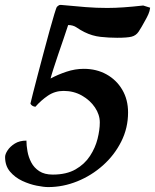

<svg xmlns="http://www.w3.org/2000/svg" viewBox="-40 -739 624 773"><path d="M153.8 14.2Q136.2 14.2 107.7 8.5Q79.1 2.9 49.8 -10.7Q20.5 -24.4 0.5 -47.9Q-19.5 -71.3 -19.5 -106.9Q-19.5 -118.2 -9.5 -133.5Q0.5 -148.9 19.5 -160.9Q38.6 -172.9 66.4 -172.9Q66.4 -153.3 70.6 -129.9Q74.7 -106.4 85.9 -85Q97.2 -63.5 118.2 -49.8Q139.2 -36.1 172.4 -36.1Q227.5 -36.1 264.2 -57.1Q300.8 -78.1 322.3 -111.1Q343.8 -144 352.8 -180.2Q361.8 -216.3 361.8 -246.1Q361.8 -277.3 342.3 -306.4Q322.8 -335.4 289.8 -354.2Q256.8 -373 215.8 -373Q181.2 -373 152.8 -353.8Q124.5 -334.5 102.5 -309.1Q87.9 -311 82.5 -321.8Q85 -332.5 93 -364.5Q101.1 -396.5 112.5 -439.7Q124 -482.9 136.2 -529.1Q148.4 -575.2 159.7 -616Q170.9 -656.7 179 -683.1Q187 -709.5 189.5 -711.9Q192.9 -714.8 196 -717Q199.2 -719.2 202.6 -719.2H205.6Q262.2 -713.9 305.2 -710.4Q348.1 -707 391.6 -707Q423.3 -707 458.3 -709.5Q493.2 -711.9 536.6 -716.8L564.5 -708Q563 -694.3 557.4 -681.9Q551.8 -669.4 545.4 -658.2Q528.3 -626.5 517.8 -611.1Q507.3 -595.7 489.5 -591.3Q471.7 -586.9 431.6 -586.9Q397.9 -586.9 364.7 -590.6Q331.5 -594.2 299.8 -609.9Q283.2 -618.2 268.8 -628.2Q254.4 -638.2 234.4 -638.2Q226.6 -613.8 215.8 -582.5Q205.1 -551.3 194.3 -519.8Q183.6 -488.3 175.3 -462.4Q167 -436.5 163.6 -422.9Q192.4 -438.5 227.3 -450.2Q262.2 -461.9 297.4 -461.9Q348.6 -461.9 388.9 -439.5Q429.2 -417 452.4 -377.4Q475.6 -337.9 475.6 -286.1Q475.6 -223.6 448.2 -169.2Q420.9 -114.7 374.8 -73.5Q328.6 -32.2 271.2 -9Q213.9 14.2 153.8 14.2Z"/></svg>

Font: Norican
Style: Regular
Weight: 400
Designer: Vernon Adams
Foundry: Vernon Adams
Version: Version 1.100; ttfautohint (v1.8.4.7-5d5b);gftools[0.9.33]